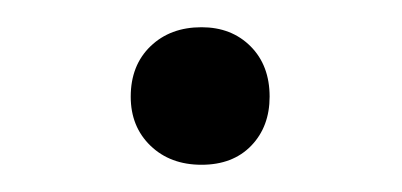

<svg xmlns="http://www.w3.org/2000/svg" viewBox="-20 -116 295 141"><path d="M76 -45Q76 -68 90.5 -82Q105 -96 128 -96Q150 -96 164 -82Q178 -68 178 -45Q178 -23 164.5 -9Q151 5 128 5Q105 5 90.5 -9Q76 -23 76 -45Z"/></svg>

Font: Ysabeau Infant
Style: Regular
Weight: 400
Designer: Christian Thalmann (Catharsis Fonts)
Version: Version 0.003